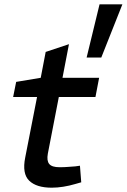

<svg xmlns="http://www.w3.org/2000/svg" viewBox="-20 -864 588 891"><path d="M220 7Q149 7 115.5 -25.5Q82 -58 97 -133L152 -414H41L55 -484L169 -503L192 -623L300 -659L270 -503H440L423 -414H253L202 -151Q196 -118 208.5 -103Q221 -88 256 -88Q279 -88 296 -89.5Q313 -91 330 -92L351 -95L357 -18L329 -10Q302 -2 274 2.5Q246 7 220 7ZM382 -597 442 -844H548L450 -597Z"/></svg>

Font: REM
Style: Italic
Weight: 400
Italic angle: -11°
Designer: Octavio Pardo
Foundry: Ashler Design
Version: Version 1.005;gftools[0.9.28]